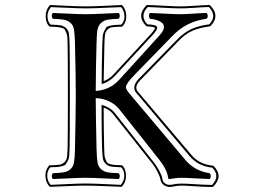

<svg xmlns="http://www.w3.org/2000/svg" viewBox="-20 -701 1040 757"><path d="M360.8 -108.9Q361.8 -76.7 364.7 -59.8Q367.7 -43 379.2 -33.4Q390.6 -23.9 404.3 -21.5Q418 -19 447.8 -18.1Q452.1 -13.7 452.1 -6.6Q452.1 0.5 447.8 4.9Q426.3 4.4 386.2 2.2Q346.2 0 318.4 0Q290.5 0 250 2.2Q209.5 4.4 188.5 4.9Q184.1 0.5 184.1 -6.6Q184.1 -13.7 188.5 -18.1Q218.3 -19.5 231.9 -21.7Q245.6 -23.9 257.1 -33.4Q268.6 -43 271.7 -60.1Q274.9 -77.1 275.4 -108.9Q278.3 -233.4 278.8 -320.8Q278.8 -411.1 275.4 -536.1Q274.4 -568.4 271.5 -585.2Q268.6 -602.1 257.1 -611.6Q245.6 -621.1 231.9 -623.3Q218.3 -625.5 188.5 -627Q184.1 -631.3 184.1 -638.4Q184.1 -645.5 188.5 -649.9Q210 -649.4 250 -647.2Q290 -645 317.4 -645Q345.2 -645 386 -647.2Q426.8 -649.4 447.8 -649.9Q452.1 -645.5 452.1 -638.4Q452.1 -631.3 447.8 -627Q418 -625.5 404.3 -623.3Q390.6 -621.1 379.4 -611.3Q368.2 -601.6 364.7 -585Q361.3 -568.4 360.8 -536.1Q357.9 -441.4 357.4 -342.3Q413.1 -346.2 449.7 -386.2L609.4 -562Q624 -578.1 626 -590.6Q627.9 -603 619.4 -610.4Q610.8 -617.7 598.6 -621.6Q586.4 -625.5 571.8 -627Q567.4 -631.3 567.1 -638.4Q566.9 -645.5 571.8 -649.9Q593.3 -649.4 630.9 -647.2Q668.5 -645 689.5 -645Q710.4 -645 741.5 -647.2Q772.5 -649.4 794.4 -649.9Q798.8 -645.5 799.1 -638.4Q799.3 -631.3 794.4 -627Q713.9 -616.7 658.7 -558.1L511.7 -407.2Q476.6 -371.1 476.6 -357.9Q476.6 -348.1 489.7 -333L708.5 -73.2Q745.6 -26.9 806.6 -18.1Q811 -13.7 811 -6.6Q811 0.5 806.6 4.9Q784.7 4.4 750.2 2.2Q715.8 0 695.8 0Q678.7 0 667 2.2Q655.3 4.4 647.5 4.9Q643.1 4.9 642.6 -1Q638.7 -32.7 606.4 -73.2L449.7 -271Q434.1 -290.5 409.2 -302Q384.3 -313.5 357.4 -314Q357.9 -229.5 360.8 -108.9ZM380.4 -287.6Q414.1 -278.3 431.6 -256.8L588.4 -58.6Q599.1 -44.9 608.9 -25.9Q618.7 -6.8 619.6 2Q621.6 16.1 630.4 22Q639.2 27.8 647.5 27.8H648.9Q658.7 27.3 668.9 25.1Q679.2 22.9 695.8 22.9Q713.4 22.9 746.3 25.1Q779.3 27.3 806.2 27.8L815.9 28.3Q849.1 -6.3 817.4 -39.6L809.6 -41Q757.8 -48.3 726.1 -87.4L517.6 -334.5Q497.1 -358.9 527.8 -391.1L675.3 -542Q705.1 -573.2 735.1 -586.7Q765.1 -600.1 805.2 -605Q836.9 -638.2 803.7 -673.3Q783.2 -672.9 747.6 -670.4Q711.9 -668 689.5 -668Q669.9 -668 628.9 -670.2Q587.9 -672.4 562.5 -673.3Q529.3 -638.7 561 -605Q562 -605 566.2 -604.7Q570.3 -604.5 573 -604.2Q575.7 -604 580.1 -603.5Q584.5 -603 587.4 -602.1Q590.3 -601.1 593.5 -599.9Q596.7 -598.6 598.1 -596.4Q599.6 -594.2 599.6 -591.3Q599.6 -582 581.1 -562L432.6 -401.4Q410.2 -377.4 380.9 -369.6Q380.9 -431.6 383.3 -525.4Q383.8 -545.4 385 -557.9Q386.2 -570.3 391.1 -579.3Q396 -588.4 399.2 -592.8Q402.3 -597.2 413.8 -599.6Q425.3 -602.1 432.4 -602.5Q439.5 -603 459 -604Q472.2 -619.6 470.7 -639.4Q469.2 -659.2 457.5 -672.9Q440.9 -672.4 393.3 -670.2Q345.7 -668 320.3 -668Q292.5 -668 242.4 -670.4Q192.4 -672.9 180.7 -672.9Q167 -656.2 167.2 -636.5Q167.5 -616.7 179.2 -604Q207 -603 218.5 -601.1Q230 -599.1 239.7 -590.8Q249.5 -582.5 251.7 -568.4Q253.9 -554.2 254.4 -525.4Q255.4 -483.9 255.4 -320.8Q255.4 -161.1 254.4 -120.1Q253.9 -100.6 252.9 -87.6Q252 -74.7 246.8 -65.9Q241.7 -57.1 238.5 -52.7Q235.4 -48.3 223.6 -45.7Q211.9 -43 205.1 -42.5Q198.2 -42 178.2 -41.5Q165 -25.9 166.3 -5.9Q167.5 14.2 179.7 27.8Q195.8 27.3 243.4 24.9Q291 22.5 316.4 22.5Q344.2 22.5 394.8 24.9Q445.3 27.3 456.5 27.8Q470.2 11.2 470 -8.8Q469.7 -28.8 458 -41.5Q430.2 -42.5 418.7 -44.2Q407.2 -45.9 397.5 -54.4Q387.7 -63 385.5 -76.9Q383.3 -90.8 382.3 -120.1Q380.4 -199.2 380.4 -287.6ZM388.7 -380.9Q411.6 -390.1 426.8 -406.7L575.2 -567.4Q590.8 -585 591.3 -591.3Q588.4 -595.2 559.1 -597.2H557.6L556.6 -598.1Q516.1 -638.7 557.6 -680.2L559.1 -681.2H560.5Q586.4 -680.7 628.4 -678.2Q670.4 -675.8 689.5 -675.8Q711.4 -675.8 747.3 -678.2Q783.2 -680.7 805.2 -681.2H807.1L808.1 -680.2Q849.6 -638.7 810.1 -598.6L809.1 -597.7L807.6 -597.2Q768.1 -592.3 739 -579.8Q710 -567.4 681.2 -536.6L533.7 -385.3Q507.3 -358.4 523.4 -339.8L732.4 -92.8Q762.7 -55.7 811 -48.8L821.3 -47.4L822.3 -46.4Q862.3 -6.3 820.3 35.2L819.3 36.1H805.7Q778.8 35.6 745.6 33.2Q712.4 30.8 695.8 30.8Q680.7 30.8 670.4 33.2Q660.2 35.6 648.9 36.1H648.4Q637.2 36.1 625.7 28.3Q614.3 20.5 611.8 2.9Q610.8 -3.4 601.6 -22.2Q592.3 -41 582.5 -53.7L425.3 -252Q412.1 -268.6 388.7 -276.9Q388.7 -202.1 390.6 -123Q391.1 -103.5 391.6 -92.8Q392.1 -82 396 -72.8Q399.9 -63.5 402.3 -60.1Q404.8 -56.6 415.5 -53.7Q426.3 -50.8 433.8 -50.5Q441.4 -50.3 461.4 -49.3Q477.1 -34.2 476.8 -7.8Q476.6 18.6 459.5 35.6Q446.8 35.2 395.8 33Q344.7 30.8 316.4 30.8Q291 30.8 242.2 33Q193.4 35.2 176.3 35.6Q160.6 20 159.2 -5.6Q157.7 -31.2 174.8 -49.3Q177.7 -49.3 182.6 -49.3Q206.5 -50.3 215.6 -51.8Q224.6 -53.2 233.4 -60.8Q242.2 -68.4 244.1 -81.8Q246.1 -95.2 246.6 -123Q247.6 -164.6 247.6 -320.8Q247.6 -480.5 246.6 -522.5Q246.1 -542 245.6 -552.7Q245.1 -563.5 241.2 -572.5Q237.3 -581.5 234.9 -585.2Q232.4 -588.9 221.7 -591.6Q210.9 -594.2 203.4 -594.7Q195.8 -595.2 175.3 -596.2Q159.7 -611.3 160.2 -637.7Q160.6 -664.1 177.2 -681.2Q190.9 -680.7 241.7 -678.2Q292.5 -675.8 320.3 -675.8Q345.7 -675.8 394.5 -678.2Q443.4 -680.7 460.9 -681.2Q476.6 -665.5 477.8 -639.9Q479 -614.3 462.4 -596.2Q459.5 -596.2 454.1 -595.7Q430.2 -594.7 421.4 -593.5Q412.6 -592.3 404.1 -584.5Q395.5 -576.7 393.8 -563.5Q392.1 -550.3 391.6 -522.5Q389.2 -428.7 388.7 -380.9Z"/></svg>

Font: Linux Libertine Initials
Style: Initials
Weight: 400
Designer: Philipp H. Poll
Foundry: Philipp H. Poll
Version: Version 5.0.6